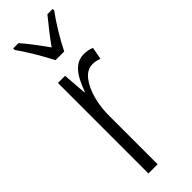

<svg xmlns="http://www.w3.org/2000/svg" viewBox="-257 -781 798 798"><g transform="rotate(-45 141.5 -382.5)"><path d="M229 -541Q239 -541 251 -539Q263 -537 274 -532L264 -478Q257 -481 246.5 -483.5Q236 -486 226 -486Q193 -486 169.5 -456Q146 -426 133.5 -378.5Q121 -331 122 -279V0H68V-532H110L118 -427H121Q131 -456 145 -482Q159 -508 179.5 -524.5Q200 -541 229 -541ZM128 -606Q110 -641 84.5 -684Q59 -727 38 -756V-765H69Q88 -744 110.5 -714Q133 -684 154 -655Q176 -686 195 -710Q214 -734 239 -765H270V-756Q247 -725 221.5 -683Q196 -641 179 -606Z"/></g></svg>

Font: Noto Sans Malayalam ExtraCondensed Light
Style: Regular
Weight: 300
Width: 2
Designer: Jelle Bosma - Monotype Design Team
Foundry: Monotype Imaging Inc.
Version: Version 2.104; ttfautohint (v1.8.4.7-5d5b)